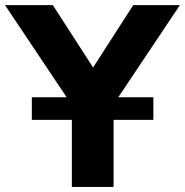

<svg xmlns="http://www.w3.org/2000/svg" viewBox="-55 -739 731 759"><path d="M394 0V-265.1H551.3V-354.5H412.6L656.2 -718.8H471.7L313 -472.2L153.8 -718.8H-35.2L208.5 -354.5H70.8V-265.1H229V0Z"/></svg>

Font: Winston ExtraBold
Style: Regular
Weight: 800
Designer: Vernon Adams, Kim Jin-seong, David Berlow, Cristiano Sobral
Foundry: The Winston Project Authors
Version: Version 3.004